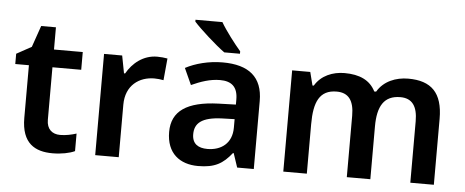

<svg xmlns="http://www.w3.org/2000/svg" viewBox="-51 -956 2479 1024"><g transform="rotate(5 1188.5 -444.0)"><path d="M291 -157C249 -157 219 -181 219 -232V-513H373V-608H219V-727H140L100 -612L20 -568V-513H93V-231C93 -94 166 -56 259 -56C306 -56 351 -65 378 -78V-172C353 -164 322 -157 291 -157Z M771 -618C697 -618 640 -571 608 -514H602L584 -608H487V-66H613V-347C613 -452 686 -501 766 -501C780 -501 802 -499 815 -496L826 -613C812 -616 788 -618 771 -618Z M1101 -832H957V-822C990 -785 1076 -707 1125 -672H1209V-685C1177 -722 1127 -787 1101 -832ZM1122 -618C1047 -618 976 -599 923 -571L963 -483C1012 -505 1062 -523 1116 -523C1176 -523 1211 -496 1211 -427V-400L1117 -397C950 -391 869 -336 869 -224C869 -109 941 -56 1038 -56C1128 -56 1171 -82 1218 -141H1222L1247 -66H1336V-430C1336 -558 1262 -618 1122 -618ZM1145 -320 1211 -322V-276C1211 -193 1154 -151 1080 -151C1031 -151 998 -171 998 -223C998 -281 1034 -316 1145 -320Z M2115 -618C2049 -618 1984 -592 1950 -534H1940C1911 -592 1855 -618 1774 -618C1711 -618 1649 -593 1616 -537H1609L1591 -608H1494V-66H1620V-331C1620 -450 1649 -516 1741 -516C1805 -516 1834 -475 1834 -395V-66H1960V-348C1960 -457 1994 -516 2082 -516C2145 -516 2174 -475 2174 -395V-66H2300V-419C2300 -559 2238 -618 2115 -618Z"/></g></svg>

Font: Noto Sans Malayalam UI SemiBold
Style: Regular
Weight: 600
Designer: Jelle Bosma - Monotype Design Team
Foundry: Monotype Imaging Inc.
Version: Version 2.104